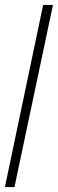

<svg xmlns="http://www.w3.org/2000/svg" viewBox="-21 -763 236 783"><path d="M-1 0 155 -743H195L38 0Z"/></svg>

Font: Saira UltraCondensed ExtraLight
Style: Italic
Weight: 250
Width: 1
Italic angle: -12°
Designer: Hector Gatti with collaboration of the Omnibus-Type team
Foundry: Omnibus-Type
Version: Version 1.101